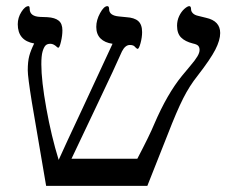

<svg xmlns="http://www.w3.org/2000/svg" viewBox="-20 -608 748 628"><path d="M700.2 -500Q700.2 -476.6 684.3 -445.6Q668.5 -414.6 626 -359.9Q600.1 -327.6 579.1 -286.1Q558.1 -244.6 528.8 -168.9L461.9 0H130.9L84 -274.9Q70.8 -356.9 70.8 -377.9Q70.8 -406.7 75.7 -425Q80.6 -443.4 91.8 -465.8Q38.1 -475.1 38.1 -528.8Q38.1 -550.3 50 -569.1Q62 -587.9 73.2 -587.9Q77.1 -587.9 77.1 -579.1Q77.1 -554.2 111.3 -552.7L135.3 -551.8Q159.7 -550.3 171.9 -540.5Q184.1 -530.8 184.1 -508.8Q184.1 -491.2 179.4 -471.7Q174.8 -452.1 170.9 -452.1Q168 -452.1 166.5 -454.1Q155.3 -464.8 145 -464.8Q133.8 -464.8 128.4 -458.7Q123 -452.6 119.1 -439Q115.2 -425.3 115.2 -397.9Q115.2 -344.2 131.6 -253.4Q147.9 -162.6 171.9 -85Q192.4 -130.9 249.5 -252.4L348.1 -464.8Q322.8 -468.3 308.8 -482.2Q294.9 -496.1 294.9 -520Q294.9 -542.5 307.4 -565.2Q319.8 -587.9 331.1 -587.9Q336.9 -587.9 336.9 -578.1Q336.9 -557.1 369.1 -554.2L393.1 -551.8Q419.4 -550.3 432.1 -539.1Q444.8 -527.8 444.8 -502.9Q444.8 -485.8 439.7 -467Q434.6 -448.2 430.2 -448.2Q427.7 -448.2 421.9 -454.1Q417.5 -460.9 404.8 -460.9Q389.6 -460.9 378.9 -439.9Q357.9 -391.6 296.4 -262.7L213.9 -88.9H429.2Q469.7 -166 484.9 -203.1Q526.9 -300.8 575.2 -359.9L601.6 -391.6Q618.7 -411.6 625.7 -423.6Q632.8 -435.5 632.8 -444.8Q632.8 -452.6 628.7 -457.8Q624.5 -462.9 610.8 -465.8Q585.4 -472.2 572.3 -485.4Q559.1 -498.5 559.1 -523.9Q559.1 -540.5 565.9 -555.2Q572.8 -569.8 583 -578.9Q593.3 -587.9 599.1 -587.9Q605 -587.9 605 -577.1Q605 -570.8 610.8 -564.7Q616.7 -558.6 627.9 -556.2L653.8 -549.8Q700.2 -539.6 700.2 -500Z"/></svg>

Font: Liberation Serif
Style: Regular
Weight: 400
Designer: Steve Matteson
Foundry: Ascender Corporation
Version: Version 2.1.5